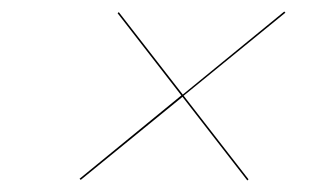

<svg xmlns="http://www.w3.org/2000/svg" viewBox="-20 -482 570 333"><path d="M118 -172 294.5 -316.5 184 -459 186 -461 297 -318 473 -462 475 -460 298.5 -316 411 -171 409 -169 296.5 -314 120 -170Z"/></svg>

Font: Bodoni* 96
Style: Bold Italic
Weight: 700
Italic angle: -13°
Version: Version 2.2